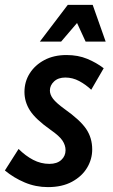

<svg xmlns="http://www.w3.org/2000/svg" viewBox="-36 -754 463 785"><path d="M-16 -57 40 -145Q68 -117 99.5 -100.5Q131 -84 166 -84Q197 -84 214.5 -100Q232 -116 232 -140Q232 -160 219.5 -179Q207 -198 171 -223Q110 -266 87 -301.5Q64 -337 64 -378Q64 -420 85.5 -454Q107 -488 145.5 -508.5Q184 -529 236 -529Q283 -529 320.5 -513.5Q358 -498 388 -475L337 -387Q315 -408 288 -422.5Q261 -437 231 -437Q202 -437 185 -421Q168 -405 168 -384Q168 -367 181 -350Q194 -333 227 -309Q292 -263 316.5 -226.5Q341 -190 341 -143Q341 -103 320 -68Q299 -33 258.5 -11Q218 11 160 11Q110 11 65 -8Q20 -27 -16 -57ZM127 -584 241 -734H343L396 -584H314L279 -660L214 -584Z"/></svg>

Font: Radio Canada Condensed Medium
Style: Italic
Weight: 500
Width: 3
Italic angle: -12°
Designer: Charles Daoud, Etienne Aubert Bonn, Alexandre Saumier Demers, Jacques Le Bailly
Foundry: Radio-Canada
Version: Version 2.104; ttfautohint (v1.8.4.7-5d5b);gftools[0.9.28.de